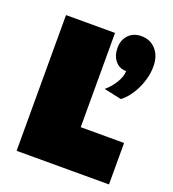

<svg xmlns="http://www.w3.org/2000/svg" viewBox="-136 -854 860 957"><g transform="rotate(20 294.0 -375.0)"><path d="M551 0H61V-720H321V-220H551ZM438 -560Q402 -560 380 -586.5Q358 -613 358 -654Q358 -697 383.5 -723.5Q409 -750 451 -750Q499 -750 528.5 -716.5Q558 -683 558 -628Q558 -570 530.5 -511Q503 -452 461 -420L368 -440Q398 -465 418 -498.5Q438 -532 438 -560Z"/></g></svg>

Font: Metropolitano Black
Style: Regular
Weight: 900
Designer: Fonts by Alex Slobzheninov & Chris M. Simpson / Changes by Cristiano Sobral
Foundry: Fonts by Alex Slobzheninov & Chris M. Simpson / Changes by Cristiano Sobral
Version: Version 1.00;August 30, 2020;FontCreator 13.0.0.2681 64-bit